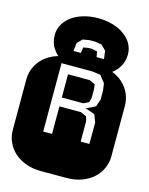

<svg xmlns="http://www.w3.org/2000/svg" viewBox="-137 -1011 851 1095"><g transform="rotate(15 289.0 -463.5)"><path d="M173.8 -634.8Q132.3 -659.7 110.6 -693.1Q88.9 -726.6 88.9 -771Q88.9 -802.7 104 -831.1Q119.1 -859.4 147.2 -880.6Q175.3 -901.9 215.3 -914.3Q255.4 -926.8 304.7 -926.8Q354.5 -926.8 394.3 -914.3Q434.1 -901.9 462.4 -880.6Q490.7 -859.4 505.9 -831.1Q521 -802.7 521 -771Q521 -726.6 499 -693.1Q477.1 -659.7 436 -634.8ZM215.8 -710H259.8L264.6 -743.7L292 -748.5H317.9L346.7 -741.7L352.1 -710H396L389.6 -757.8L360.8 -786.6L322.8 -793H288.1L250 -786.6L221.7 -758.8ZM364.3 -668.9Q413.6 -668.9 453.6 -654.3Q493.7 -639.6 521.7 -614.3Q549.8 -588.9 564.9 -554.9Q580.1 -521 580.1 -482.9V-186Q580.1 -147.9 564.9 -114Q549.8 -80.1 521.7 -54.7Q493.7 -29.3 453.6 -14.6Q413.6 0 364.3 0H213.9Q164.6 0 124.5 -14.6Q84.5 -29.3 56.4 -54.7Q28.3 -80.1 13.2 -114Q-2 -147.9 -2 -186V-482.9Q-2 -521 13.2 -554.9Q28.3 -588.9 56.4 -614.3Q84.5 -639.6 124.5 -654.3Q164.6 -668.9 213.9 -668.9ZM389.2 -341.8V-221.2H440.9V-347.2L423.8 -392.1L368.2 -412.1L421.9 -438L437 -481.9V-536.1L431.2 -577.1L398.9 -618.2L350.1 -625H168V-221.2H220.2V-383.8H347.2L381.8 -368.2ZM347.2 -573.2 381.8 -558.1 385.3 -529.8V-478L377.9 -451.2L347.2 -436H220.2V-573.2Z"/></g></svg>

Font: Monofett
Style: Regular
Weight: 400
Designer: vernon adams
Foundry: vernon adams
Version: Version 1.000